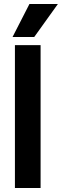

<svg xmlns="http://www.w3.org/2000/svg" viewBox="-20 -945 311 965"><path d="M152 -759H43L128 -925H271ZM55 0V-718H184V0Z"/></svg>

Font: Techna Sans
Style: Regular
Weight: 400
Designer: Carl Enlund
Version: Version 1.003